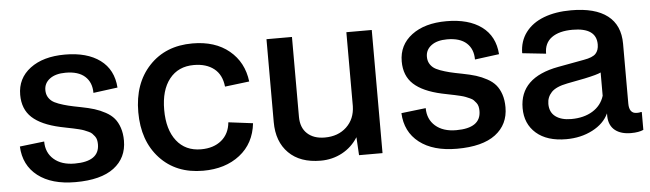

<svg xmlns="http://www.w3.org/2000/svg" viewBox="-42 -723 2974 879"><g transform="rotate(-5 1445.5 -283.0)"><path d="M273.9 9.8Q164.6 9.8 101.3 -39.3Q38.1 -88.4 34.2 -174.8L147 -188Q147 -136.7 182.1 -106Q217.3 -75.2 277.8 -75.2Q391.1 -75.2 391.1 -153.8Q391.1 -165 388.9 -174.3Q386.7 -183.6 380.9 -191.2Q375 -198.7 369.6 -204.3Q364.3 -210 353 -214.8Q341.8 -219.7 334 -222.9Q326.2 -226.1 310.5 -230Q294.9 -233.9 285.4 -235.8Q275.9 -237.8 256.3 -241.7Q236.8 -245.6 226.1 -248Q139.6 -267.1 97.9 -305.7Q56.2 -344.2 56.2 -410.2Q56.2 -485.8 116 -531Q175.8 -576.2 275.9 -576.2Q377.4 -576.2 437.3 -532Q497.1 -487.8 502.9 -404.8L391.1 -390.1Q391.1 -438.5 360.8 -465.8Q330.6 -493.2 272 -493.2Q225.6 -493.2 199.2 -473.4Q172.9 -453.6 172.9 -421.9Q172.9 -405.3 179.2 -392.8Q185.5 -380.4 196.3 -371.6Q207 -362.8 227.8 -355.2Q248.5 -347.7 270.3 -342.3Q292 -336.9 328.1 -330.1Q363.8 -323.2 389.6 -315.2Q415.5 -307.1 439.7 -293.9Q463.9 -280.8 478.8 -263.2Q493.7 -245.6 502.4 -219.5Q511.2 -193.4 511.2 -160.2Q511.2 -81.1 451.2 -35.6Q391.1 9.8 273.9 9.8Z M860.8 8.8Q736.8 8.8 662.4 -71.5Q587.9 -151.9 587.9 -284.2Q587.9 -416 663.1 -496.1Q738.3 -576.2 861.8 -576.2Q965.8 -576.2 1030.5 -522.7Q1095.2 -469.2 1106 -379.9L993.7 -366.2Q987.8 -421.4 952.4 -449.2Q917 -477.1 859.9 -477.1Q788.1 -477.1 747.6 -426Q707 -375 707 -284.2Q707 -193.4 747.6 -141.6Q788.1 -89.8 859.9 -89.8Q917.5 -89.8 953.6 -119.6Q989.7 -149.4 994.6 -202.1L1106.9 -188Q1096.7 -95.7 1029.8 -43.5Q962.9 8.8 860.8 8.8Z M1400.9 9.8Q1306.6 9.8 1254.2 -42.5Q1201.7 -94.7 1201.7 -185.1V-565.9H1318.8V-199.2Q1318.8 -148.9 1348.4 -121.6Q1377.9 -94.2 1428.7 -94.2Q1490.2 -94.2 1528.8 -130.6Q1567.4 -167 1568.8 -226.1V-565.9H1685.5V0H1577.6L1572.8 -83Q1544.9 -38.6 1499.8 -14.4Q1454.6 9.8 1400.9 9.8Z M2027.3 9.8Q1918 9.8 1854.7 -39.3Q1791.5 -88.4 1787.6 -174.8L1900.4 -188Q1900.4 -136.7 1935.5 -106Q1970.7 -75.2 2031.2 -75.2Q2144.5 -75.2 2144.5 -153.8Q2144.5 -165 2142.3 -174.3Q2140.1 -183.6 2134.3 -191.2Q2128.4 -198.7 2123 -204.3Q2117.7 -210 2106.4 -214.8Q2095.2 -219.7 2087.4 -222.9Q2079.6 -226.1 2064 -230Q2048.3 -233.9 2038.8 -235.8Q2029.3 -237.8 2009.8 -241.7Q1990.2 -245.6 1979.5 -248Q1893.1 -267.1 1851.3 -305.7Q1809.6 -344.2 1809.6 -410.2Q1809.6 -485.8 1869.4 -531Q1929.2 -576.2 2029.3 -576.2Q2130.9 -576.2 2190.7 -532Q2250.5 -487.8 2256.3 -404.8L2144.5 -390.1Q2144.5 -438.5 2114.3 -465.8Q2084 -493.2 2025.4 -493.2Q1979 -493.2 1952.6 -473.4Q1926.3 -453.6 1926.3 -421.9Q1926.3 -405.3 1932.6 -392.8Q1939 -380.4 1949.7 -371.6Q1960.4 -362.8 1981.2 -355.2Q2002 -347.7 2023.7 -342.3Q2045.4 -336.9 2081.5 -330.1Q2117.2 -323.2 2143.1 -315.2Q2168.9 -307.1 2193.1 -293.9Q2217.3 -280.8 2232.2 -263.2Q2247.1 -245.6 2255.9 -219.5Q2264.6 -193.4 2264.6 -160.2Q2264.6 -81.1 2204.6 -35.6Q2144.5 9.8 2027.3 9.8Z M2529.3 9.8Q2441.4 9.8 2391.8 -33.4Q2342.3 -76.7 2342.3 -148.9Q2342.3 -290 2521.5 -323.2L2641.1 -345.2Q2681.2 -352.1 2695.8 -367.4Q2710.4 -382.8 2710.4 -410.2Q2710.4 -486.8 2601.1 -486.8Q2539.6 -486.8 2505.1 -461.9Q2470.7 -437 2471.2 -388.2L2362.3 -399.9Q2362.8 -455.1 2392.8 -495.1Q2422.9 -535.2 2476.6 -555.7Q2530.3 -576.2 2602.1 -576.2Q2712.4 -576.2 2769.3 -532.2Q2826.2 -488.3 2826.2 -402.8V-127.9Q2826.2 -82 2861.3 -82Q2874.5 -82 2878.4 -84H2884.3V-2Q2862.8 7.8 2827.1 7.8Q2781.2 7.8 2754.2 -13.4Q2727.1 -34.7 2725.1 -76.2V-91.8Q2703.6 -45.4 2650.1 -17.8Q2596.7 9.8 2529.3 9.8ZM2560.1 -80.1Q2618.2 -80.1 2658.4 -104.7Q2698.7 -129.4 2712.4 -173.8V-280.8Q2696.8 -272.5 2637.2 -259.8L2556.2 -244.1Q2503.4 -233.9 2482.4 -211.4Q2461.4 -189 2461.4 -158.2Q2461.4 -119.6 2488 -99.9Q2514.6 -80.1 2560.1 -80.1Z"/></g></svg>

Font: BDO Grotesk Medium
Style: Regular
Weight: 500
Designer: Deni Anggara
Foundry: Lokal Container
Version: Version 2.000